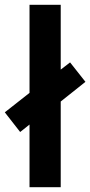

<svg xmlns="http://www.w3.org/2000/svg" viewBox="-45 -780 376 800"><path d="M78 0V-261L39 -230L-25 -312L78 -393V-760H208V-490L247 -520L311 -439L208 -357V0Z"/></svg>

Font: Noto Sans ExtraCondensed
Style: Bold
Weight: 700
Width: 2
Designer: Monotype Design Team
Foundry: Monotype Imaging Inc.
Version: Version 2.013; ttfautohint (v1.8.4.7-5d5b)